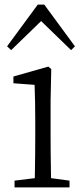

<svg xmlns="http://www.w3.org/2000/svg" viewBox="-20 -812 363 832"><path d="M199.2 -376V-226.6Q199.2 -149.4 201.2 -40L281.2 -29.3V0H43V-29.3L130.9 -40Q132.8 -149.4 132.8 -226.6V-282.2Q132.8 -374 129.9 -444.3L38.1 -451.2V-480.5L189.5 -523.4L202.1 -512.7ZM171.9 -792 304.7 -611.3 288.1 -594.7 158.2 -720.7 28.3 -594.7 10.7 -611.3 143.6 -792Z"/></svg>

Font: GenYoMin JP Light
Style: Regular
Weight: 300
Version: Version 1.001;PS 1;hotconv 16.6.51;makeotf.lib2.5.65220 DEVE